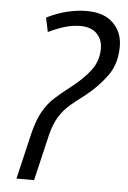

<svg xmlns="http://www.w3.org/2000/svg" viewBox="-52 -742 520 781"><g transform="rotate(5 208.5 -352.0)"><path d="M45 0 90 -191Q104 -246 123.5 -280Q143 -314 170 -338.5Q197 -363 231 -389Q283 -429 312 -468Q341 -507 341 -556Q341 -594 317.5 -617.5Q294 -641 250 -641Q219 -641 187 -631.5Q155 -622 120 -605L108 -663Q150 -684 191 -694Q232 -704 272 -704Q342 -704 379.5 -666.5Q417 -629 417 -572Q417 -500 380.5 -450.5Q344 -401 293 -361Q262 -338 236.5 -316.5Q211 -295 192 -265Q173 -235 161 -187L117 0Z"/></g></svg>

Font: Ubuntu Sans Condensed
Style: Italic
Weight: 400
Width: 3
Italic angle: -13.5°
Designer: Dalton Maag Ltd
Foundry: Dalton Maag Ltd
Version: Version 1.006; ttfautohint (v1.8.4.7-5d5b)